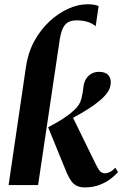

<svg xmlns="http://www.w3.org/2000/svg" viewBox="-20 -850 562 882"><path d="M19.5 0 99.5 -544.5Q108.5 -607.5 137 -660Q165.5 -712.5 206 -750.5Q246.5 -788.5 292.5 -809.5Q338.5 -830.5 383 -830.5Q399.5 -830.5 412.2 -828.2Q425 -826 433 -822L419.5 -729.5Q403 -743.5 380.8 -750Q358.5 -756.5 332.5 -756.5Q309 -756.5 293.5 -748.2Q278 -740 268.2 -719Q258.5 -698 253 -659L155 0ZM367.5 11Q336.5 11 317 -7.2Q297.5 -25.5 277 -79.5L201 -265.5Q228 -279.5 249 -292Q270 -304.5 287.5 -317Q305 -329.5 320.5 -344Q346.5 -366.5 354 -397Q361.5 -427.5 363 -448.5Q365.5 -472 375.5 -487.8Q385.5 -503.5 401 -511.8Q416.5 -520 433.5 -520Q464 -520 476.5 -505.8Q489 -491.5 489 -473.5Q489 -447 473.5 -425.2Q458 -403.5 435 -385.5Q426.5 -378 413.5 -368.5Q400.5 -359 384.5 -349Q368.5 -339 350.8 -328.5Q333 -318 315.5 -309L417.5 -100.5Q430.5 -73.5 439.2 -63.8Q448 -54 462.5 -54Q473.5 -54 485.2 -60Q497 -66 510 -79.5L522 -59.5Q510 -45.5 489 -29Q468 -12.5 437.5 -0.8Q407 11 367.5 11Z"/></svg>

Font: Merriweather 144pt
Style: Bold Italic
Weight: 700
Italic angle: -7.8°
Version: Version 2.101